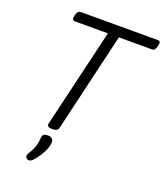

<svg xmlns="http://www.w3.org/2000/svg" viewBox="-201 -1005 1217 1427"><g transform="rotate(20 408.0 -291.5)"><path d="M283 15Q240 15 245 -13L430 -795H171Q156 -795 151.5 -804Q147 -813 152 -835Q158 -858 166.5 -866.5Q175 -875 190 -875H795Q810 -875 814 -866.5Q818 -858 812 -835Q807 -813 799 -804Q791 -795 776 -795H517L333 -13Q330 1 317.5 8Q305 15 283 15ZM186 289Q174 281 172.5 271Q171 261 178 249Q195 221 205.5 199Q216 177 221 154Q226 131 228 101Q230 84 241 77Q252 70 271 70Q294 70 305 81Q316 92 315 111Q314 136 302.5 164.5Q291 193 273.5 220.5Q256 248 235 272Q222 286 211 290.5Q200 295 186 289Z"/></g></svg>

Font: Playwrite AT
Style: Italic
Weight: 400
Italic angle: -13.0072°
Designer: Veronika Burian, José Scaglione
Foundry: TypeTogether
Version: Version 1.002